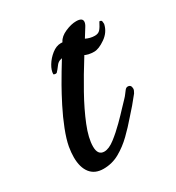

<svg xmlns="http://www.w3.org/2000/svg" viewBox="-108 -465 497 541"><g transform="rotate(-30 140.5 -194.5)"><path d="M76 5Q48 5 33.5 -13.5Q19 -32 19 -65Q19 -80 22 -98Q26 -120 37.5 -149.5Q49 -179 64 -208.5Q79 -238 91 -259Q99 -273 110 -291.5Q121 -310 131 -326L154 -363Q161 -377 180.5 -385.5Q200 -394 216 -394Q236 -394 236 -382Q236 -375 230 -366Q211 -335 185.5 -294.5Q160 -254 136 -211Q112 -168 96.5 -129.5Q81 -91 81 -64Q81 -36 102 -36Q117 -36 136.5 -51Q156 -66 175 -85Q194 -104 204 -115L224 -136Q229 -141 233 -146.5Q237 -152 241 -157Q245 -162 250 -162Q261 -162 261 -149Q261 -144 256 -136Q245 -122 234 -109Q223 -96 211 -83Q194 -63 173 -42.5Q152 -22 128 -8.5Q104 5 76 5ZM218 -294Q198 -294 185.5 -301.5Q173 -309 162 -316.5Q151 -324 135 -324Q119 -324 110.5 -312.5Q102 -301 96 -295Q92 -294 89 -295Q86 -296 86 -297Q86 -309 95 -324Q104 -339 118.5 -350.5Q133 -362 148 -362Q166 -362 181.5 -354.5Q197 -347 212 -339.5Q227 -332 242 -332Q253 -332 259 -338.5Q265 -345 273 -361Q276 -361 278.5 -359.5Q281 -358 281 -348Q276 -324 254.5 -309Q233 -294 218 -294Z"/></g></svg>

Font: Birthstone Bounce Medium
Style: Regular
Weight: 500
Designer: Robert E. Leuschke
Foundry: Rob Leuschke
Version: Version 1.010; ttfautohint (v1.8.3)